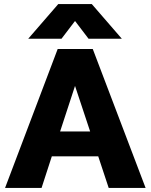

<svg xmlns="http://www.w3.org/2000/svg" viewBox="-20 -932 747 952"><path d="M5 0ZM467 -157H237L186 0H5L266 -689H440L702 0H519ZM427 -280 352 -506 278 -280ZM419 -740 352 -828 285 -740H120L269 -912H435L584 -740Z"/></svg>

Font: Martel Sans Black
Style: Regular
Weight: 900
Designer: Dan Reynolds and Mathieu Réguer
Foundry: Dan Reynolds and Mathieu Réguer
Version: Version 1.002; ttfautohint (v1.1) -l 5 -r 5 -G 72 -x 0 -D la